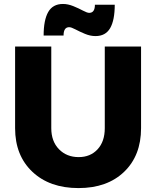

<svg xmlns="http://www.w3.org/2000/svg" viewBox="-20 -936 789 969"><path d="M559.1 -912.1Q559.1 -834 535.9 -793.9Q512.7 -753.9 461.9 -753.9Q436 -753.9 408.9 -765.1Q381.8 -776.4 360.8 -787.6Q339.8 -798.8 329.1 -798.8Q300.8 -798.8 300.8 -756.8H200.2Q200.2 -835 223.4 -875.5Q246.6 -916 297.9 -916Q323.2 -916 350.6 -904.8Q377.9 -893.6 398.9 -882.3Q419.9 -871.1 430.2 -871.1Q459 -871.1 459 -912.1ZM238.8 -289.1Q238.8 -222.7 277.6 -182.9Q316.4 -143.1 377 -143.1Q436 -143.1 472.4 -182.4Q508.8 -221.7 508.8 -289.1V-701.2H691.9V-289.1Q691.9 -150.9 606.4 -68.8Q521 13.2 376 13.2Q230.5 13.2 143.3 -69.1Q56.2 -151.4 56.2 -289.1V-701.2H238.8Z"/></svg>

Font: Montserrat-Arabic
Style: Bold
Weight: 700
Designer: Mohamed Gaber
Foundry: Kief Type Foundry
Version: Version 5.008;PS 005.008;hotconv 1.0.88;makeotf.lib2.5.64775